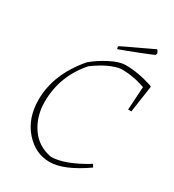

<svg xmlns="http://www.w3.org/2000/svg" viewBox="-194 -914 931 1029"><g transform="rotate(30 271.5 -399.0)"><path d="M286 -698Q286 -699 285.5 -701Q285 -703 284.5 -704.5Q284 -706 283.5 -707.5Q283 -709 283 -710L284 -715L314 -730L458 -798L472 -805Q479 -800 484 -786L481 -775Q473 -770 402 -742Q331 -714 286 -698ZM57 -254Q57 -412 181 -556Q221 -590 276 -618.5Q331 -647 369 -647Q451 -647 541 -616L543 -611L519 -447H499L508 -591Q435 -617 361 -617Q294 -611 199 -542Q91 -420 91 -260Q91 -171 137 -103.5Q183 -36 267 -21Q351 -21 482 -101L492 -84Q362 7 274 7Q186 7 121.5 -66Q57 -139 57 -254Z"/></g></svg>

Font: Albura ExtraLight
Style: Italic
Weight: 156
Italic angle: -7°
Designer: Mercedes Jáuregui
Foundry: Omnibus-Type Team
Version: Version 1.000